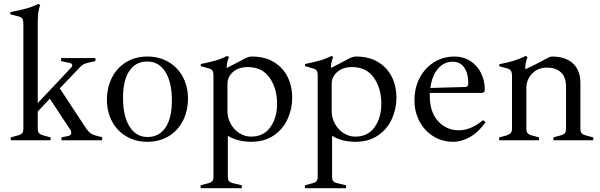

<svg xmlns="http://www.w3.org/2000/svg" viewBox="-20 -732 3130 1002"><path d="M513 -16V0H301V-15L338 -23Q352 -26 352 -39Q352 -46 348 -53L240 -217L177 -150V-59Q177 -45 183.5 -37.5Q190 -30 204 -26L244 -15V0H36V-15L76 -26Q91 -30 96.5 -38Q102 -46 102 -60V-606Q102 -626 97 -634Q92 -642 78 -646L34 -657V-669Q82 -678 115.5 -687Q149 -696 181 -712L190 -705Q182 -686 179.5 -663.5Q177 -641 177 -605V-194L353 -381Q357 -385 357 -391Q357 -400 346 -403L299 -413V-429H478V-413L437 -404Q423 -400 415.5 -396Q408 -392 399 -383L292 -271L430 -61Q441 -45 453 -36.5Q465 -28 482 -24Z M538 -210Q538 -276 564.5 -327.5Q591 -379 639 -408Q687 -437 749 -437Q811 -437 859.5 -408.5Q908 -380 934.5 -330Q961 -280 961 -218Q961 -153 934.5 -101.5Q908 -50 860 -21Q812 8 749 8Q687 8 639 -20.5Q591 -49 564.5 -99Q538 -149 538 -210ZM877 -207Q877 -303 843 -357Q809 -411 748 -411Q688 -411 655 -362Q622 -313 622 -221Q622 -126 656 -71.5Q690 -17 750 -17Q810 -17 843.5 -66Q877 -115 877 -207Z M1027 235 1068 224Q1083 220 1088.5 212.5Q1094 205 1094 190V-336Q1094 -355 1088.5 -363.5Q1083 -372 1069 -375L1028 -387V-398Q1073 -407 1104.5 -416Q1136 -425 1166 -440L1175 -434Q1163 -408 1163 -378H1165L1257 -426Q1277 -437 1294 -437Q1363 -437 1410.5 -407.5Q1458 -378 1481.5 -329.5Q1505 -281 1505 -223Q1505 -164 1481 -111Q1457 -58 1408.5 -25Q1360 8 1290 8Q1254 8 1221 -1Q1188 -10 1169 -24V191Q1169 205 1174.5 212.5Q1180 220 1196 224L1242 235V250H1027ZM1426 -190Q1426 -271 1387 -326.5Q1348 -382 1273 -382Q1225 -382 1196 -356.5Q1167 -331 1167 -294V-153Q1167 -117 1184 -86Q1201 -55 1229.5 -37Q1258 -19 1290 -19Q1356 -19 1391 -68.5Q1426 -118 1426 -190Z M1571 235 1612 224Q1627 220 1632.5 212.5Q1638 205 1638 190V-336Q1638 -355 1632.5 -363.5Q1627 -372 1613 -375L1572 -387V-398Q1617 -407 1648.5 -416Q1680 -425 1710 -440L1719 -434Q1707 -408 1707 -378H1709L1801 -426Q1821 -437 1838 -437Q1907 -437 1954.5 -407.5Q2002 -378 2025.5 -329.5Q2049 -281 2049 -223Q2049 -164 2025 -111Q2001 -58 1952.5 -25Q1904 8 1834 8Q1798 8 1765 -1Q1732 -10 1713 -24V191Q1713 205 1718.5 212.5Q1724 220 1740 224L1786 235V250H1571ZM1970 -190Q1970 -271 1931 -326.5Q1892 -382 1817 -382Q1769 -382 1740 -356.5Q1711 -331 1711 -294V-153Q1711 -117 1728 -86Q1745 -55 1773.5 -37Q1802 -19 1834 -19Q1900 -19 1935 -68.5Q1970 -118 1970 -190Z M2514 -94Q2478 -43 2433.5 -17.5Q2389 8 2345 8Q2287 8 2241 -21Q2195 -50 2169 -99Q2143 -148 2143 -208Q2143 -274 2170.5 -326Q2198 -378 2245.5 -407.5Q2293 -437 2352 -437Q2398 -437 2434 -414Q2470 -391 2490 -351.5Q2510 -312 2510 -264Q2510 -247 2493 -247H2223V-231Q2223 -147 2266.5 -99.5Q2310 -52 2375 -52Q2437 -52 2501 -105ZM2226 -273 2406 -278Q2424 -278 2424 -297Q2424 -348 2403 -379Q2382 -410 2342 -410Q2297 -410 2265.5 -373Q2234 -336 2226 -273Z M3076 -15V0H2868V-15L2908 -26Q2923 -30 2928.5 -38Q2934 -46 2934 -60V-281Q2934 -329 2908 -354Q2882 -379 2834 -379Q2787 -379 2757 -348Q2727 -317 2727 -272V-59Q2727 -45 2733 -37.5Q2739 -30 2753 -26L2793 -15V0H2585V-15L2626 -26Q2640 -31 2646 -38.5Q2652 -46 2652 -60V-335Q2652 -354 2646.5 -362.5Q2641 -371 2627 -375L2586 -386V-397Q2629 -405 2661 -415Q2693 -425 2724 -440L2733 -434Q2721 -405 2721 -372H2725Q2759 -387 2843 -432Q2853 -437 2860 -437Q2931 -437 2970 -401Q3009 -365 3009 -298V-59Q3009 -45 3015 -37.5Q3021 -30 3035 -26Z"/></svg>

Font: Ibarra Real Nova
Style: Regular
Weight: 400
Designer: Jose Maria Ribagorda & Octavio Pardo
Foundry: Jose Maria Ribagorda
Version: Version 1.014